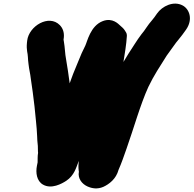

<svg xmlns="http://www.w3.org/2000/svg" viewBox="-20 -808 1064 1055"><path d="M186.7 84.1 182.9 103C175.3 141.2 181.6 186.5 216.1 206.3C262.6 233.1 319.6 201.6 344.3 185.3C388.4 156 398.9 111.2 409.4 85.6C410 84.3 412.2 79.2 413.5 76.1C410.5 95.1 410.3 113.6 412.5 129.9C412.7 131 413.6 133.2 413.5 135.1C406.1 173.7 431.3 203 459.8 216.1C485.8 228 515.9 232.6 547.8 218.7C579.6 204.2 618.1 175.2 631.4 125.2C647.3 89.6 662.1 46.3 675.3 8.7C713.5 -98.5 751 -233.6 795.2 -330.4C824.5 -392.2 860.4 -445.9 896.1 -502.6C913.2 -525.6 929.9 -548.8 947.3 -573.6L959 -587.9C975 -606.9 989.6 -627 1002.4 -645.2C1042 -702 1020.4 -758.1 984.2 -777.7C933.5 -805.2 871.1 -774.1 842.9 -733.8C833.1 -719.7 824.5 -707 816.8 -698.6C790.3 -668.9 776.3 -641.6 761 -624.5C760.3 -623.8 759.1 -622.4 758.4 -621.4C728.7 -582.4 710.8 -549.7 685.1 -511.7C674.8 -495.7 667.8 -484.2 658.3 -467.5C665.5 -512.7 674.4 -563.1 677.2 -611.3C677.5 -616.5 676 -624.5 672.7 -629.7L665.9 -640.7C659.6 -651 649.9 -659.4 639.6 -668.2C631.5 -675.1 599 -712.5 545.1 -692.2C476.6 -666.5 459.6 -579.3 448.3 -556.3C434.6 -530.4 423.2 -503.7 410.2 -471.1C396.3 -434.8 386.2 -415.9 371.8 -374.8C369 -367.3 365.8 -358.3 362.9 -350.1C357.1 -396.5 350 -441.1 342.7 -484.6C337.3 -510.2 337 -546.4 331 -579.6C330.4 -583.7 329.4 -588.9 329.2 -590C329.3 -590.2 329.3 -590.8 329.4 -591.1L330.9 -603.8C333 -630.8 325 -653.3 308.5 -670.1C248.8 -730.9 139 -665.3 129.4 -584.9L128 -572.5C124.1 -531.4 132.9 -515.9 133.2 -495.1C133.4 -481.7 135.4 -468.5 136.9 -454.5C140.2 -424 146.3 -404 148.9 -378.4C156.2 -329.3 164 -275 169.6 -223.3C174.6 -166.1 181.9 -114.9 184.1 -58.8C184.8 -22.8 188.8 -12.5 188.2 8C187.7 21.1 189.2 28.6 189.2 31.8C185.9 50.4 187.2 68.5 186.7 84.1Z"/></svg>

Font: Smoothie
Style: ExBdIt
Weight: 800
Foundry: Cannot Into Space Fonts
Version: Version 0.8